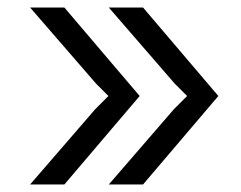

<svg xmlns="http://www.w3.org/2000/svg" viewBox="-20 -490 640 510"><path d="M360 -470H269L444 -268L477 -235L442 -200L269 0H360L560 -235ZM60 0H151L351 -235L151 -470H60L235 -268L268 -235L233 -200Z"/></svg>

Font: Kreadon Medium
Style: Regular
Weight: 500
Designer: kohakuno
Foundry: StudioGnu
Version: Version 1.000;Glyphs 3.1.2 (3151)